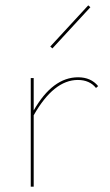

<svg xmlns="http://www.w3.org/2000/svg" viewBox="-20 -698 411 718"><path d="M318 -671 176 -517 168 -524 310 -678ZM272 -409Q320 -409 347 -376L339 -369Q315 -399 271 -399Q181 -399 106 -267V0H95V-406H106V-285Q177 -409 272 -409Z"/></svg>

Font: EauTest Hairline
Style: Regular
Weight: 250
Designer: Christian Thalmann (Catharsis Fonts)
Version: Version 0.001;PS 000.001;hotconv 1.0.88;makeotf.lib2.5.64775